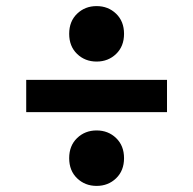

<svg xmlns="http://www.w3.org/2000/svg" viewBox="-20 -661 634 630"><path d="M207 -550Q207 -591 233 -616Q259 -641 297 -641Q335 -641 361 -616Q387 -591 387 -550Q387 -509 361 -484Q335 -459 297 -459Q259 -459 233 -484Q207 -509 207 -550ZM528 -399V-293H66V-399ZM207 -142Q207 -183 233 -208Q259 -233 297 -233Q335 -233 361 -208Q387 -183 387 -142Q387 -101 361 -76Q335 -51 297 -51Q259 -51 233 -76Q207 -101 207 -142Z"/></svg>

Font: AmikoBold
Style: Bold
Weight: 700
Designer: Pablo Impallari, Rodrigo Fuenzalida, Andres Torresi
Foundry: Impallari Type
Version: Version 1.000; ttfautohint (v1.3)